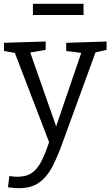

<svg xmlns="http://www.w3.org/2000/svg" viewBox="-20 -750 583 1009"><path d="M22 234 29 175Q41 177 51.5 178Q62 179 71 179Q118 179 147.5 158.5Q177 138 197.5 97.5Q218 57 238 -3L58 -472L1 -482V-525L220 -532V-488L139 -474L275 -86L407 -472L328 -482V-525L540 -532V-488L482 -475L308 2Q284 69 257 122.5Q230 176 188.5 207.5Q147 239 78 239Q54 239 22 234ZM419 -730V-671H153V-730Z"/></svg>

Font: Bitter
Style: Regular
Weight: 400
Designer: Sol Matas, and Bitter project Authors
Foundry: Sol Matas
Version: Version 2.001